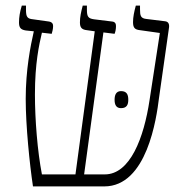

<svg xmlns="http://www.w3.org/2000/svg" viewBox="-20 -667 667 687"><path d="M98 0H353C506 0 540 -244 549 -317L585 -570C586 -583 581 -590 570 -591L505 -599C483 -601 481 -611 481 -634V-647H466C460 -625 456 -606 456 -588C456 -568 462 -561 481 -559L552 -549L515 -308C495 -175 446 -43 355 -43H281L350 -551L390 -546C393 -553 395 -563 395 -574C395 -582 392 -589 381 -590L316 -598C296 -601 291 -607 291 -632V-647H276C270 -624 266 -606 266 -587C266 -569 272 -561 291 -559L319 -555L250 -43H130C114 -126 105 -239 105 -329C105 -441 120 -507 130 -550L165 -546C167 -553 170 -563 170 -574C170 -581 167 -588 155 -590L98 -598C78 -600 73 -606 73 -632V-647H58C51 -624 48 -605 48 -587C48 -568 54 -561 72 -558L101 -555C89 -502 72 -417 72 -313C72 -217 86 -80 98 0ZM390 -310C390 -292 396 -280 413 -280C434 -280 439 -293 439 -310C439 -328 434 -341 413 -341C396 -341 390 -328 390 -310Z"/></svg>

Font: Noto Serif Hebrew SemiCondensed ExtraLight
Style: Regular
Weight: 200
Width: 4
Designer: Monotype Design Team
Foundry: Monotype Imaging Inc.
Version: Version 2.004